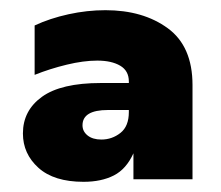

<svg xmlns="http://www.w3.org/2000/svg" viewBox="-20 -774 433 377"><path d="M242 -473Q228 -442 203.5 -429.5Q179 -417 144 -417Q86 -417 55.5 -444.5Q25 -472 25 -512Q25 -557 62.5 -584Q100 -611 178 -611H233V-614Q233 -635 216 -645Q199 -655 171 -655Q144 -655 111 -647Q78 -639 48 -627V-724Q78 -738 114.5 -746Q151 -754 187 -754Q261 -754 309.5 -718.5Q358 -683 358 -607V-422H242ZM179 -500Q200 -500 216.5 -513Q233 -526 233 -554V-558H192Q142 -558 142 -528Q142 -516 152 -508Q162 -500 179 -500Z"/></svg>

Font: Chess Sans ExtraBold
Style: Regular
Weight: 800
Designer: Wolf Bōese
Foundry: Wolf Bōese
Version: Version 7.223